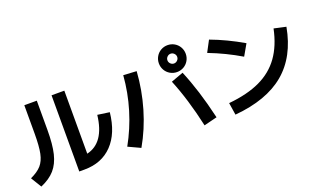

<svg xmlns="http://www.w3.org/2000/svg" viewBox="-89 -1360 3177 1921"><g transform="rotate(-20 1500.0 -399.0)"><path d="M494 -773H630V-102Q824 -147 857 -433L984 -415Q961 -198 847.5 -80Q734 38 550 38H494ZM204 -473V-773H337V-463Q337 -308 313.5 -211Q290 -114 236 -52.5Q182 9 86 50L17 -63Q95 -99 134 -143.5Q173 -188 188.5 -262.5Q204 -337 204 -473Z M1672 -489 1803 -537Q1851 -422 1891.5 -293Q1932 -164 1970 -2L1830 33Q1764 -265 1672 -489ZM1237 -717 1377 -709Q1364 -513 1308.5 -324Q1253 -135 1159 29L1030 -31Q1118 -189 1170.5 -362.5Q1223 -536 1237 -717ZM1755 -848Q1794 -848 1827 -829Q1860 -810 1879 -777Q1898 -744 1898 -705Q1898 -666 1879 -633Q1860 -600 1827 -581Q1794 -562 1755 -562Q1716 -562 1683 -581Q1650 -600 1631 -633Q1612 -666 1612 -705Q1612 -744 1631 -777Q1650 -810 1683 -829Q1716 -848 1755 -848ZM1755 -653Q1776 -653 1791.5 -668.5Q1807 -684 1807 -705Q1807 -726 1791.5 -741.5Q1776 -757 1755 -757Q1734 -757 1718.5 -741.5Q1703 -726 1703 -705Q1703 -684 1718.5 -668.5Q1734 -653 1755 -653Z M2810 -642 2937 -614Q2882 -313 2690 -152.5Q2498 8 2157 38L2137 -92Q2337 -111 2473 -175Q2609 -239 2691.5 -354Q2774 -469 2810 -642ZM2165 -758Q2333 -696 2505 -596L2437 -477Q2279 -571 2102 -639Z"/></g></svg>

Font: Enso
Style: Bold
Weight: 700
Designer: Coji Morishita
Foundry: UNDERFOREST DESIGN
Version: Version 1.000